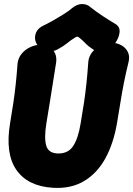

<svg xmlns="http://www.w3.org/2000/svg" viewBox="-20 -909 660 952"><path d="M181 -687Q220 -687 242 -661.5Q264 -636 258 -597Q249 -539 241.5 -493Q234 -447 227 -401.5Q220 -356 210 -298Q198 -224 209.5 -186Q221 -148 270 -148Q319 -148 343.5 -186Q368 -224 380 -298Q390 -356 397 -403.5Q404 -451 409 -499Q414 -547 418 -604Q421 -631 438.5 -652Q456 -673 481.5 -685Q507 -697 533 -697Q559 -697 581 -685Q603 -673 613.5 -652Q624 -631 618 -604Q604 -547 594.5 -499Q585 -451 577.5 -403.5Q570 -356 560 -298Q543 -198 502.5 -124Q462 -50 396.5 -11Q331 28 241 22Q117 14 61 -67Q5 -148 30 -298Q40 -356 46.5 -401Q53 -446 58 -491.5Q63 -537 67 -594Q70 -621 87 -642Q104 -663 129.5 -675Q155 -687 181 -687ZM551 -791Q575 -777 573 -750.5Q571 -724 553 -698L552 -696Q537 -673 516 -663Q495 -653 474.5 -654Q454 -655 440 -665Q417 -680 403 -695Q389 -710 371 -724Q364 -730 354 -724Q331 -710 313 -695Q295 -680 267 -665Q243 -651 215 -655Q187 -659 171 -678L170 -680Q149 -705 155 -735Q161 -765 193 -781Q216 -792 243.5 -807.5Q271 -823 296.5 -839Q322 -855 339 -870Q363 -889 387.5 -889Q412 -889 429 -873Q457 -851 489.5 -829.5Q522 -808 551 -791Z"/></svg>

Font: Winky Sans ExtraBold
Style: Italic
Weight: 800
Italic angle: -8.97852°
Designer: Simon Atzbach
Foundry: typofactur
Version: Version 1.205